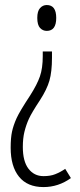

<svg xmlns="http://www.w3.org/2000/svg" viewBox="-20 -551 322 772"><path d="M206.1 -479Q206.1 -426.8 168 -426.8Q152.3 -426.8 141.1 -438.5Q129.9 -450.7 129.9 -479Q129.9 -506.3 141.1 -518.6Q152.3 -530.8 168 -530.8Q206.1 -530.8 206.1 -479ZM189 -344.2V-318.8Q189 -262.7 178.7 -226.6Q168.5 -191.4 141.1 -148.9Q106.4 -96.2 96.2 -73.2Q85 -48.8 78.1 -20.5Q71.8 5.4 71.8 40Q71.8 97.2 94.2 127Q117.2 157.2 154.8 157.2Q183.1 157.2 202.1 149.4Q223.1 141.1 242.2 127.9L265.1 165Q214.8 201.2 154.8 201.2Q90.3 201.2 56.6 159.7Q22.9 118.2 22.9 43Q22.9 3.4 28.3 -21.5Q33.7 -46.9 46.9 -76.2Q59.6 -104 101.1 -167Q129.4 -211.4 140.6 -244.1Q151.9 -276.9 151.9 -325.2V-344.2Z"/></svg>

Font: Germano
Style: Regular
Weight: 300
Width: 3
Foundry: Ascender Corporation
Version: Version 1.10; ttfautohint (v1.5)